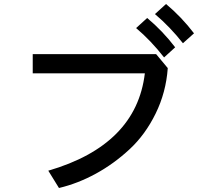

<svg xmlns="http://www.w3.org/2000/svg" viewBox="-20 -939 1040 965"><path d="M144.5 -570.3V-667H764.6L823.2 -596.7Q814.5 -474.6 762.2 -368.2Q710 -261.7 630.9 -188.5Q551.8 -115.2 461.4 -65.9Q371.1 -16.6 276.4 5.9L222.7 -81.1Q665 -210 708 -570.3ZM758.8 -868.2 814.5 -918.9Q892.6 -853.5 955.1 -771.5L899.4 -721.7Q835 -803.7 758.8 -868.2ZM664.1 -797.9 719.7 -848.6Q797.9 -783.2 860.4 -701.2L804.7 -650.4Q738.3 -735.4 664.1 -797.9Z"/></svg>

Font: Gothic A1 SemiBold
Style: Regular
Weight: 600
Version: Version 2.50